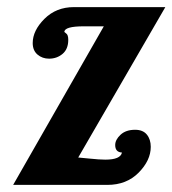

<svg xmlns="http://www.w3.org/2000/svg" viewBox="-20 -520 485 540"><path d="M17 0 272 -446H216Q161 -446 161 -430L166 -426Q172 -422 172 -408Q172 -382 156 -368.5Q140 -355 118 -355Q99 -355 85.5 -366.5Q72 -378 72 -399Q72 -434 105 -467Q138 -500 188 -500H445L200 -77Q203 -77 231.5 -74Q260 -71 276 -71Q319 -71 323 -91Q304 -92 304 -112Q304 -127 319 -141Q334 -155 360 -155Q382 -155 393 -141.5Q404 -128 404 -107Q404 -69 370 -34.5Q336 0 282 0Z"/></svg>

Font: Lobster Two
Style: Bold Italic
Weight: 700
Designer: Pablo Impallari
Foundry: Pablo Impallari. www.impallari.com
Version: Version 1.006